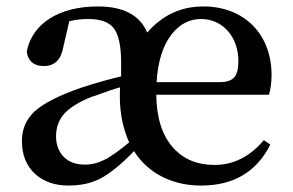

<svg xmlns="http://www.w3.org/2000/svg" viewBox="-20 -561 909 596"><path d="M193 15C230 15 263 8 292 -7C322 -23 357 -51 396 -92C418 -57 447 -31 484 -12C520 6 560 15 604 15C705 15 776 -27 819 -112L799 -126C756 -75 705 -49 646 -49C592 -49 549 -67 517 -103C483 -141 466 -196 465 -267H815C820 -284 823 -305 823 -328C823 -455 738 -541 611 -541C542 -541 484 -514 437 -460C414 -514 363 -541 284 -541C163 -541 80 -488 63 -401C67 -371 85 -356 116 -356C150 -356 170 -376 177 -417L195 -495C214 -500 234 -502 254 -502C291 -502 317 -493 332 -475C348 -455 356 -419 356 -367V-324C319 -315 279 -304 236 -290C165 -266 116 -241 87 -215C61 -190 48 -160 48 -123C48 -80 62 -46 89 -21C116 3 150 15 193 15ZM244 -50C217 -50 196 -57 180 -72C163 -88 154 -110 154 -138C154 -163 161 -185 176 -204C193 -225 222 -243 263 -260C266 -261 270 -262 276 -264C309 -276 334 -285 353 -290C352 -284 352 -275 352 -262C352 -209 362 -161 381 -119C348 -92 322 -73 302 -64C284 -55 265 -50 244 -50ZM466 -306C470 -371 486 -421 514 -456C539 -487 569 -502 604 -502C672 -502 720 -446 720 -371C720 -348 716 -332 708 -322C699 -311 684 -306 662 -306Z"/></svg>

Font: AllPunType SemiBold
Style: Regular
Weight: 600
Version: 1.0